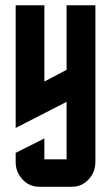

<svg xmlns="http://www.w3.org/2000/svg" viewBox="-20 -715 425 735"><path d="M40 -694.8H149.9V-402.8L234.9 -447.8V-694.8H345.2V-95.2Q345.2 -55.7 318.4 -27.3Q292.5 0 254.9 0H129.9Q92.8 0 66.4 -27.8Q40 -55.7 40 -95.2V-129.9L149.9 -185.1V-105H234.9V-325.2L40 -225.1Z"/></svg>

Font: Horta
Style: Regular
Weight: 600
Width: 3
Version: Version 0.11